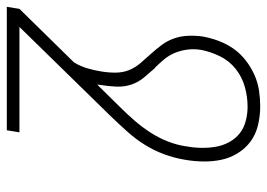

<svg xmlns="http://www.w3.org/2000/svg" viewBox="-153 -438 783 563"><g transform="rotate(90 238.5 -156.5)"><path d="M339 215H-23L-17 178L140 18Q151 0 157 -20Q163 -40 166 -59H206L205 -50L271 -117Q292 -138 311 -160Q330 -182 345.5 -206Q361 -230 371.5 -256.5Q382 -283 386 -310V-311Q390 -332 390.5 -354Q391 -376 387.5 -397Q384 -418 374 -436.5Q364 -455 348.5 -467.5Q333 -480 312 -485.5Q291 -491 270 -491Q241 -491 212 -483Q183 -475 159 -456Q135 -437 121.5 -409Q108 -381 103 -353Q100 -333 102.5 -314Q105 -295 112 -278Q119 -261 130.5 -247Q142 -233 155 -220H156Q170 -204 184 -187.5Q198 -171 205 -150Q212 -129 211 -106Q210 -83 206 -59H166Q170 -81 170 -103Q170 -125 162.5 -143.5Q155 -162 141.5 -177.5Q128 -193 114.5 -208Q101 -223 89 -239Q77 -255 70 -274.5Q63 -294 62 -315.5Q61 -337 64 -359Q68 -382 76.5 -405Q85 -428 99 -448.5Q113 -469 133.5 -485Q154 -501 176.5 -511Q199 -521 222.5 -524.5Q246 -528 269 -528Q297 -528 324 -521.5Q351 -515 371.5 -500Q392 -485 406 -462.5Q420 -440 425.5 -414Q431 -388 430.5 -360Q430 -332 425 -305Q420 -275 409 -245.5Q398 -216 381.5 -189.5Q365 -163 343.5 -139Q322 -115 300 -92L36 178H345Z"/></g></svg>

Font: Iosevka Term Curly Extralight
Style: Italic
Weight: 200
Italic angle: -9°
Designer: Belleve Invis
Foundry: Belleve Invis
Version: Version 32.3.0